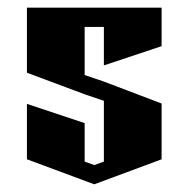

<svg xmlns="http://www.w3.org/2000/svg" viewBox="-20 -520 440 499"><path d="M50 -500H400V-400L250 -350V-450H200V-325L250 -308L400 -251V-106L225 -41L50 -106V-250L200 -200V-100L225 -91L250 -100V-258L200 -275L50 -331Z"/></svg>

Font: SOV_Meka
Style: Book
Weight: 400
Version: Version 1.00